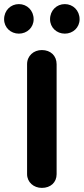

<svg xmlns="http://www.w3.org/2000/svg" viewBox="-52 -900 408 936"><path d="M40 -736C80 -736 112 -766 112 -806C112 -849 80 -880 40 -880C0 -880 -32 -849 -32 -806C-32 -766 0 -736 40 -736ZM264 -736C304 -736 336 -766 336 -806C336 -849 304 -880 264 -880C224 -880 192 -849 192 -806C192 -766 224 -736 264 -736ZM152 16C195 16 224 -11 224 -51V-587C224 -628 195 -656 152 -656C112 -656 80 -628 80 -587V-51C80 -12 112 16 152 16Z"/></svg>

Font: Dongle
Style: Bold
Weight: 700
Designer: Yanghee Ryu
Foundry: Yanghee Ryu
Version: Version 2.000